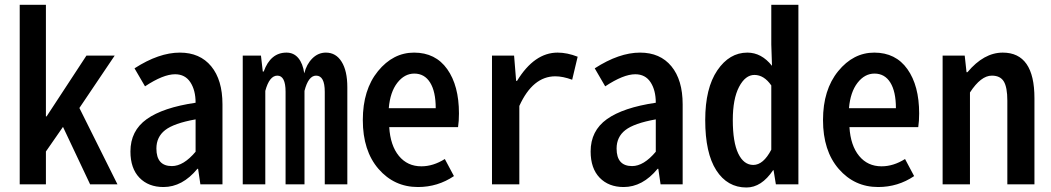

<svg xmlns="http://www.w3.org/2000/svg" viewBox="-20 -790 4503 823"><path d="M64.5 0V-769.5H176.8V-291H179.7L350.6 -551.8H471.7L320.3 -327.1L483.4 0H366.2L250 -246.1L176.8 -140.6V0Z M680.7 11.7Q616.2 11.7 577.6 -28.3Q539.1 -68.4 539.1 -140.6Q539.1 -229.5 608.9 -279.3Q678.7 -329.1 818.4 -349.6Q818.4 -403.3 795.9 -437.5Q773.4 -471.7 730.5 -471.7Q679.7 -471.7 601.6 -419.9L556.6 -497.1Q661.1 -564.5 751 -564.5Q836.9 -564.5 885.3 -505.9Q933.6 -447.3 933.6 -342.8V0H838.9L829.1 -66.4H826.2Q761.7 11.7 680.7 11.7ZM716.8 -78.1Q766.6 -78.1 818.4 -139.6V-278.3Q725.6 -261.7 688 -232.4Q650.4 -203.1 650.4 -153.3Q650.4 -78.1 716.8 -78.1Z M1020.5 0V-551.8H1098.6L1106.4 -483.4H1110.4Q1139.6 -564.5 1208 -564.5Q1239.3 -564.5 1258.8 -541Q1278.3 -517.6 1284.2 -475.6Q1293.9 -514.6 1318.8 -539.6Q1343.8 -564.5 1377 -564.5Q1419.9 -564.5 1444.3 -525.4Q1468.8 -486.3 1468.8 -416V0H1372.1V-396.5Q1372.1 -465.8 1335 -465.8Q1301.8 -465.8 1285.2 -400.4V0H1204.1V-396.5Q1204.1 -465.8 1168.9 -465.8Q1134.8 -465.8 1117.2 -400.4V0Z M1771.5 11.7Q1669.9 11.7 1602.5 -65.9Q1535.2 -143.6 1535.2 -275.4Q1535.2 -405.3 1600.1 -484.9Q1665 -564.5 1754.9 -564.5Q1846.7 -564.5 1897 -493.7Q1947.3 -422.9 1947.3 -303.7Q1947.3 -270.5 1943.4 -245.1H1648.4Q1653.3 -166 1689.9 -121.6Q1726.6 -77.1 1786.1 -77.1Q1836.9 -77.1 1886.7 -108.4L1925.8 -35.2Q1856.4 11.7 1771.5 11.7ZM1646.5 -326.2H1847.7Q1847.7 -397.5 1823.7 -436Q1799.8 -474.6 1755.9 -474.6Q1713.9 -474.6 1683.1 -435.1Q1652.3 -395.5 1646.5 -326.2Z M2088.9 0V-551.8H2183.6L2192.4 -443.4H2196.3Q2270.5 -564.5 2370.1 -564.5Q2411.1 -564.5 2456.1 -546.9L2432.6 -448.2Q2392.6 -462.9 2360.4 -462.9Q2263.7 -462.9 2206.1 -335.9V0Z M2653.3 11.7Q2588.9 11.7 2550.3 -28.3Q2511.7 -68.4 2511.7 -140.6Q2511.7 -229.5 2581.5 -279.3Q2651.4 -329.1 2791 -349.6Q2791 -403.3 2768.6 -437.5Q2746.1 -471.7 2703.1 -471.7Q2652.3 -471.7 2574.2 -419.9L2529.3 -497.1Q2633.8 -564.5 2723.6 -564.5Q2809.6 -564.5 2857.9 -505.9Q2906.2 -447.3 2906.2 -342.8V0H2811.5L2801.8 -66.4H2798.8Q2734.4 11.7 2653.3 11.7ZM2689.5 -78.1Q2739.3 -78.1 2791 -139.6V-278.3Q2698.2 -261.7 2660.6 -232.4Q2623 -203.1 2623 -153.3Q2623 -78.1 2689.5 -78.1Z M3179.7 13.7Q3097.7 13.7 3050.3 -60.1Q3002.9 -133.8 3002.9 -275.4Q3002.9 -412.1 3054.7 -488.3Q3106.4 -564.5 3183.6 -564.5Q3244.1 -564.5 3289.1 -507.8L3286.1 -599.6V-769.5H3402.3V0H3305.7L3295.9 -60.5H3293.9Q3244.1 13.7 3179.7 13.7ZM3209 -83Q3252 -83 3286.1 -148.4V-423.8Q3254.9 -468.8 3213.9 -468.8Q3174.8 -468.8 3147.9 -417.5Q3121.1 -366.2 3121.1 -275.4Q3121.1 -180.7 3144.5 -131.8Q3168 -83 3209 -83Z M3744.1 11.7Q3642.6 11.7 3575.2 -65.9Q3507.8 -143.6 3507.8 -275.4Q3507.8 -405.3 3572.8 -484.9Q3637.7 -564.5 3727.5 -564.5Q3819.3 -564.5 3869.6 -493.7Q3919.9 -422.9 3919.9 -303.7Q3919.9 -270.5 3916 -245.1H3621.1Q3626 -166 3662.6 -121.6Q3699.2 -77.1 3758.8 -77.1Q3809.6 -77.1 3859.4 -108.4L3898.4 -35.2Q3829.1 11.7 3744.1 11.7ZM3619.1 -326.2H3820.3Q3820.3 -397.5 3796.4 -436Q3772.5 -474.6 3728.5 -474.6Q3686.5 -474.6 3655.8 -435.1Q3625 -395.5 3619.1 -326.2Z M4020.5 0V-551.8H4115.2L4123 -480.5H4127Q4197.3 -564.5 4278.3 -564.5Q4414.1 -564.5 4414.1 -369.1V0H4297.9V-358.4Q4297.9 -416 4282.7 -440.9Q4267.6 -465.8 4231.4 -465.8Q4184.6 -465.8 4137.7 -393.6V0Z"/></svg>

Font: GenEi Gothic M SemiBold
Style: Regular
Weight: 500
Designer: o_tamon (Modified); [Source Han Sans]
Ryoko NISHIZUKA  (kana & ideographs); Paul D. Hunt (Latin, Greek & Cyrillic); Wenl
Version: Version 1.1a;Original Version 1.004